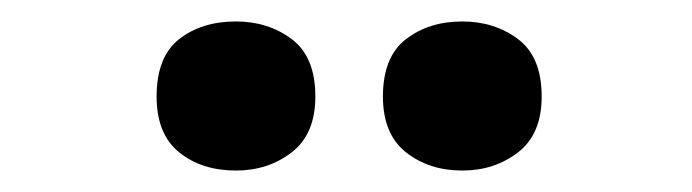

<svg xmlns="http://www.w3.org/2000/svg" viewBox="-20 -777 645 179"><path d="M337 -687Q337 -652 358.5 -635Q380 -618 411 -618Q441 -618 463 -635Q485 -652 485 -687Q485 -724 463 -740.5Q441 -757 411 -757Q380 -757 358.5 -740.5Q337 -724 337 -687ZM126 -687Q126 -652 147 -635Q168 -618 200 -618Q230 -618 252 -635Q274 -652 274 -687Q274 -724 252 -740.5Q230 -757 200 -757Q168 -757 147 -740.5Q126 -724 126 -687Z"/></svg>

Font: Noto Sans UI Extra
Style: Regular
Weight: 800
Designer: Monotype Design Team
Foundry: Monotype Imaging Inc.
Version: Version 1.901